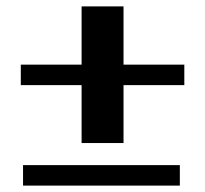

<svg xmlns="http://www.w3.org/2000/svg" viewBox="-20 -592 641 600"><path d="M235 -326H45V-390H235V-572H366V-390H556V-326H366V-145H235ZM52 -76H542V-12H52Z"/></svg>

Font: Trirong SemiBold
Style: Regular
Weight: 600
Designer: Katatrad Team
Foundry: CadsonDemak
Version: Version 1.001